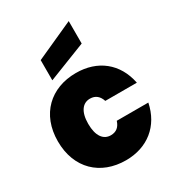

<svg xmlns="http://www.w3.org/2000/svg" viewBox="-200 -967 1006 1096"><g transform="rotate(-30 303.5 -419.0)"><path d="M171 -732V-599L421 -697V-845ZM308 -568C141 -568 24 -459 24 -281C24 -102 141 7 308 7C450 7 554 -76 582 -215H374C363 -180 341 -160 304 -160C256 -160 224 -200 224 -281C224 -361 256 -401 304 -401C341 -401 363 -380 374 -346H582C554 -487 450 -568 308 -568Z"/></g></svg>

Font: Poppins STUK1
Style: Regular
Weight: 400
Designer: Jonny Pinhorn (original), Sammy Jo Hughes (modified version)
Foundry: Type Mafia
Version: Version 1.002;hotconv 1.0.109;makeotfexe 2.5.65596